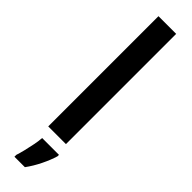

<svg xmlns="http://www.w3.org/2000/svg" viewBox="-337 -738 936 936"><g transform="rotate(45 131.5 -269.5)"><path d="M193 0H71V-760H193ZM206 71Q196 105 176 146Q156 187 131 221H59V208Q65 190 71.5 163.5Q78 137 83.5 109Q89 81 90 61H206Z"/></g></svg>

Font: Noto Sans Georgian SemiCondensed SemiBold
Style: Regular
Weight: 600
Width: 4
Designer: Monotype Design Team, Akaki Razmadze
Foundry: Google LLC
Version: Version 2.005; ttfautohint (v1.8.4.7-5d5b)